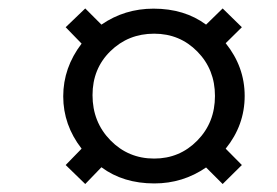

<svg xmlns="http://www.w3.org/2000/svg" viewBox="-20 -558 670 464"><path d="M353 -114.7Q277.8 -114.7 225.1 -153.8L186 -113.3L138.7 -159.2L177.2 -198.7Q132.8 -255.9 132.8 -325.2Q132.8 -394.5 177.2 -452.6L138.7 -492.2L186 -537.6L225.1 -498.5Q281.2 -537.1 351.1 -537.1Q425.8 -537.1 478 -498.5L518.1 -537.6L564.5 -492.2L525.4 -453.6Q571.3 -396.5 571.3 -326.2Q571.3 -255.4 525.4 -198.7L564.5 -159.2L518.1 -113.3L478 -153.3Q421.9 -114.7 353 -114.7ZM352.5 -174.8Q414.1 -174.8 456.8 -218.3Q499.5 -261.7 499.5 -326.2Q499.5 -390.1 457 -433.3Q414.6 -476.6 352.5 -476.6Q290 -476.6 246.8 -434.3Q203.6 -392.1 203.6 -328.1Q203.6 -263.2 246.8 -219Q290 -174.8 352.5 -174.8Z"/></svg>

Font: Elstob 8pt
Style: Bold Italic
Weight: 700
Italic angle: -20°
Designer: Peter S. Baker
Version: Version 1.015